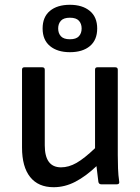

<svg xmlns="http://www.w3.org/2000/svg" viewBox="-20 -770 583 802"><path d="M204 12Q140 12 106 -30.5Q72 -73 72 -154V-479Q72 -489 82 -489H156Q167 -489 167 -479V-163Q167 -71 235 -71Q267 -71 299.5 -89.5Q332 -108 377 -151V-479Q377 -489 387 -489H461Q472 -489 472 -479V-123Q472 -95 473 -66.5Q474 -38 478 -11Q480 0 467 0H404Q393 0 391 -10Q389 -26 387 -42.5Q385 -59 383 -76Q339 -34 295 -11Q251 12 204 12ZM272 -552Q220 -552 189 -577.5Q158 -603 158 -651Q158 -699 188.5 -724.5Q219 -750 272 -750Q324 -750 355 -724.5Q386 -699 386 -651Q386 -603 355.5 -577.5Q325 -552 272 -552ZM272 -606Q298 -606 309.5 -618.5Q321 -631 321 -651Q321 -671 309.5 -683.5Q298 -696 272 -696Q246 -696 234.5 -683.5Q223 -671 223 -651Q223 -631 234.5 -618.5Q246 -606 272 -606Z"/></svg>

Font: Sofia Sans Medium
Style: Regular
Weight: 500
Designer: Botio Nikoltchev, Ani Petrova
Foundry: lettersoup
Version: Version 4.101; ttfautohint (v1.8.4.7-5d5b)